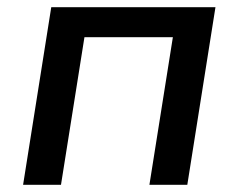

<svg xmlns="http://www.w3.org/2000/svg" viewBox="-20 -512 661 532"><path d="M44 0 122 -492H577L499 0H394L459 -409H214L149 0Z"/></svg>

Font: Nunito Sans 10pt SemiBold
Style: Italic
Weight: 600
Italic angle: -9°
Designer: Vernon Adams
Foundry: Vernon Adams
Version: Version 3.101;gftools[0.9.27]